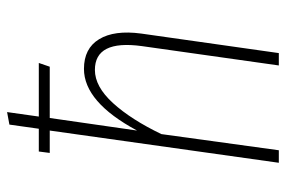

<svg xmlns="http://www.w3.org/2000/svg" viewBox="-148 -632 780 523"><g transform="rotate(-90 241.5 -370.0)"><path d="M315.9 -530.8Q371.6 -530.8 396.7 -489.5Q421.9 -448.2 412.1 -375L358.9 0H325.2L377.9 -373Q395.5 -501 313 -501Q267.6 -501 222.7 -451.7Q177.7 -402.3 138.2 -319.8L94.2 0H60.1L147.9 -624H86.9L90.8 -653.8H152.8L164.1 -733.9L198.2 -740.2L186 -653.8H332L321.8 -624H182.1L147.9 -386.2Q225.6 -530.8 315.9 -530.8Z"/></g></svg>

Font: Fira Sans Compressed UltraLight
Style: Italic
Weight: 200
Width: 3
Italic angle: -8°
Designer: Carrois Corporate & Edenspiekermann AG
Foundry: Carrois Corporate GbR & Edenspiekermann AG
Version: Version 4.203;PS 004.203;hotconv 1.0.88;makeotf.lib2.5.64775